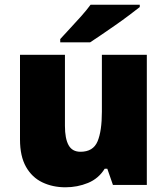

<svg xmlns="http://www.w3.org/2000/svg" viewBox="-20 -786 710 816"><path d="M604 -553V0H460L436 -69H425Q399 -27 354 -8.5Q309 10 258 10Q204 10 160 -11Q116 -32 90.5 -77Q65 -122 65 -193V-553H256V-251Q256 -197 271.5 -169Q287 -141 322 -141Q376 -141 394.5 -185Q413 -229 413 -311V-553ZM574 -756Q556 -742 529 -721.5Q502 -701 471 -679.5Q440 -658 411.5 -638.5Q383 -619 363 -606H236V-620Q253 -639 277 -664.5Q301 -690 325 -717Q349 -744 365 -766H574Z"/></svg>

Font: Noto Sans Gurmukhi UI Black
Style: Regular
Weight: 900
Designer: Jelle Bosma - Monotype Design Team
Foundry: Monotype Imaging Inc.
Version: Version 2.004; ttfautohint (v1.8.4.7-5d5b)